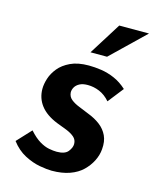

<svg xmlns="http://www.w3.org/2000/svg" viewBox="-99 -695 625 773"><g transform="rotate(15 213.0 -308.5)"><path d="M190 9Q171 9 140 3.5Q109 -2 76.5 -19Q44 -36 19 -69L74 -128Q97 -102 118 -89.5Q139 -77 157.5 -73.5Q176 -70 190 -70Q224 -70 237 -86.5Q250 -103 250 -118Q250 -136 237 -147Q224 -158 204 -166Q184 -174 162 -182Q115 -201 92 -231Q69 -261 69 -300Q69 -320 76.5 -343.5Q84 -367 101.5 -388.5Q119 -410 149.5 -424.5Q180 -439 226 -439Q250 -439 277.5 -435Q305 -431 333 -419Q361 -407 386 -384L335 -319Q315 -342 291 -352Q267 -362 242 -362Q221 -362 208 -355Q195 -348 189 -337.5Q183 -327 183 -316Q184 -298 197.5 -287Q211 -276 231.5 -268Q252 -260 273 -251Q302 -240 323.5 -223.5Q345 -207 356 -183.5Q367 -160 364 -127Q362 -102 350 -78Q338 -54 317.5 -34Q297 -14 265 -2.5Q233 9 190 9ZM426 -626 287 -492H218L302 -626Z"/></g></svg>

Font: Josefin Sans Thin SemiBold
Style: Italic
Weight: 600
Italic angle: -7°
Version: Version 2.000